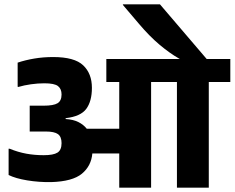

<svg xmlns="http://www.w3.org/2000/svg" viewBox="-20 -881 1090 892"><path d="M65 -477 62 -478V-590Q98 -602 139.5 -609Q181 -616 227 -616Q326 -616 366.5 -577.5Q407 -539 407 -473Q407 -411 381 -375.5Q355 -340 285 -332V-328Q320 -326 344 -314Q368 -302 383 -283H534V-500H474V-607H782V-500H682V-9H534V-168H409Q404 -110 360.5 -74Q317 -38 218 -35Q161 -34 106.5 -43Q52 -52 20 -68V-190H25Q64 -174 102.5 -167Q141 -160 183 -160Q228 -160 247 -172Q266 -184 266 -216Q266 -246 249 -258Q232 -270 193 -270H118V-390H182Q229 -390 247.5 -401.5Q266 -413 266 -442Q266 -468 249.5 -481Q233 -494 186 -494Q156 -494 124 -489.5Q92 -485 65 -477ZM802 -9V-500H702V-607H1050V-500H950V-9ZM551 -858V-861H723L941 -606H817L810 -610Q768 -634 721 -673.5Q674 -713 625 -771Z"/></svg>

Font: Bakbak One
Style: Regular
Weight: 400
Designer: Saumya Kishore and Sanchit Sawaria
Foundry: A Good Feeling
Version: Version 1.003; ttfautohint (v1.8.3)